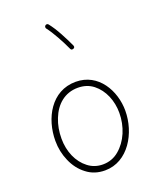

<svg xmlns="http://www.w3.org/2000/svg" viewBox="-157 -956 881 1062"><g transform="rotate(-20 283.0 -425.0)"><path d="M289.1 -506.3C145 -506.3 72.3 -368.7 72.3 -237.3C72.3 -194.8 80.6 -154.8 97.2 -117.2C113.3 -79.6 136.7 -48.8 167.5 -25.4C197.8 -1.5 233.9 10.3 275.9 10.3C412.6 10.3 493.2 -132.3 493.2 -262.7C493.2 -379.4 423.3 -506.3 289.1 -506.3ZM289.1 -471.2C324.2 -471.2 354.5 -461.4 379.9 -441.4C430.2 -401.9 458 -334.5 458 -262.7C458 -222.2 450.2 -184.1 435.1 -147.9C419.4 -111.3 397.9 -82 370.6 -59.1C343.3 -36.1 311.5 -24.9 275.9 -24.9C243.2 -24.9 213.9 -34.7 189 -54.2C138.2 -92.8 108.4 -160.6 108.4 -237.3C108.4 -278.3 115.2 -316.4 129.4 -352.1C157.2 -422.9 211.4 -471.2 289.1 -471.2ZM239.7 -856.9C234.4 -852.5 234.9 -847.7 234.9 -845.7C234.9 -843.3 235.8 -840.8 237.3 -838.9C251 -821.3 266.1 -797.9 282.2 -769C298.3 -740.2 312 -713.4 323.2 -688.5C325.7 -683.1 329.1 -680.7 333.5 -680.7C335.4 -680.7 337.9 -681.2 340.3 -682.1C345.7 -684.6 348.1 -688 348.1 -692.4C348.1 -694.3 347.7 -696.8 346.7 -699.2C335.4 -724.1 321.3 -752 305.2 -781.7C289.1 -811.5 272.9 -835.9 257.8 -855C253.4 -860.4 248.5 -859.9 247.1 -859.9C244.6 -859.9 242.2 -858.9 239.7 -856.9Z"/></g></svg>

Font: Mikhak ExtraLight
Style: Regular
Weight: 200
Designer: Amin Abedi
Version: Version 3.2